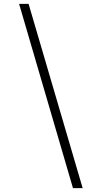

<svg xmlns="http://www.w3.org/2000/svg" viewBox="-20 -804 484 1001"><path d="M360.5 177 79.5 -784H129L411 177Z"/></svg>

Font: Merriweather 120pt Black
Style: Italic
Weight: 900
Italic angle: -7.8°
Version: Version 2.101